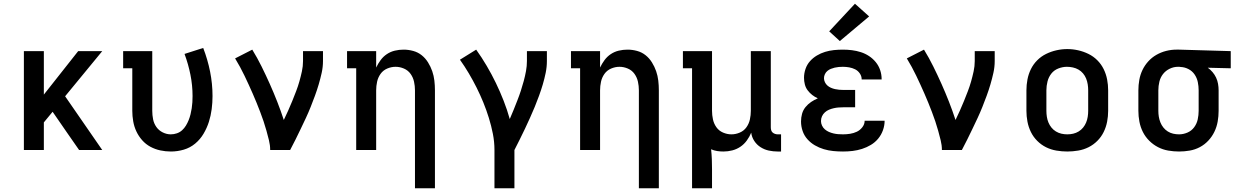

<svg xmlns="http://www.w3.org/2000/svg" viewBox="-20 -804 6640 1029"><path d="M108 0V-530H215V-297L399 -530H528L329 -288L528 0H404L340 -92L262 -205L215 -148V0Z M896 8Q867 8 839 2Q811 -4 786 -17.5Q761 -31 742 -52.5Q723 -74 711 -99.5Q699 -125 694 -153.5Q689 -182 689 -210V-438H640V-530H796V-210Q796 -187 800.5 -164.5Q805 -142 818 -123.5Q831 -105 852 -94.5Q873 -84 895 -84Q912 -84 928 -89.5Q944 -95 956 -106Q968 -117 976.5 -131Q985 -145 991 -160Q997 -175 1001 -191Q1005 -207 1007.5 -223.5Q1010 -240 1011 -256Q1012 -272 1012 -289Q1012 -347 1000.5 -404Q989 -461 969 -515L1069 -547Q1093 -485 1106 -420Q1119 -355 1119 -289Q1119 -254 1114.5 -219Q1110 -184 1099.5 -151Q1089 -118 1071 -87.5Q1053 -57 1026 -34.5Q999 -12 965 -2Q931 8 896 8Z M1428 0Q1428 -26 1421.5 -52Q1415 -78 1408 -103.5Q1401 -129 1392.5 -154Q1384 -179 1374.5 -204Q1365 -229 1355 -253.5Q1345 -278 1334.5 -302Q1324 -326 1313 -350Q1302 -374 1290.5 -398Q1279 -422 1266.5 -445Q1254 -468 1240 -491L1332 -538Q1359 -494 1382 -447.5Q1405 -401 1426 -354Q1447 -307 1466 -258.5Q1485 -210 1501 -161Q1513 -186 1524.5 -211.5Q1536 -237 1546.5 -263Q1557 -289 1567 -315Q1577 -341 1584.5 -367.5Q1592 -394 1598 -421.5Q1604 -449 1604 -477V-530H1711V-477Q1711 -445 1704 -413.5Q1697 -382 1688 -351.5Q1679 -321 1668 -291Q1657 -261 1645 -231Q1633 -201 1619.5 -172Q1606 -143 1592 -114Q1578 -85 1564 -56.5Q1550 -28 1535 0Z M2204 205V-320Q2204 -343 2199 -366Q2194 -389 2180.5 -408Q2167 -427 2145 -436.5Q2123 -446 2100 -446Q2077 -446 2055 -436.5Q2033 -427 2019.5 -408Q2006 -389 2001 -366Q1996 -343 1996 -320V0H1889V-438H1840V-530H1996V-442Q2006 -463 2020 -482Q2034 -501 2053.5 -514Q2073 -527 2096 -532.5Q2119 -538 2143 -538Q2169 -538 2194.5 -531Q2220 -524 2240 -508Q2260 -492 2274 -469.5Q2288 -447 2296.5 -422.5Q2305 -398 2308 -372Q2311 -346 2311 -320V205Z M2630 205V0Q2630 -44 2621.5 -87Q2613 -130 2600 -172Q2587 -214 2570.5 -254.5Q2554 -295 2534.5 -334Q2515 -373 2492.5 -411Q2470 -449 2445 -484L2532 -538Q2562 -496 2588.5 -451Q2615 -406 2637.5 -359.5Q2660 -313 2679 -264.5Q2698 -216 2712 -166Q2723 -191 2733 -216Q2743 -241 2753 -266.5Q2763 -292 2771.5 -318Q2780 -344 2787 -370Q2794 -396 2799 -423Q2804 -450 2804 -477V-530H2911V-477Q2911 -445 2904.5 -413.5Q2898 -382 2889 -351.5Q2880 -321 2869 -291Q2858 -261 2846 -231.5Q2834 -202 2820.5 -172.5Q2807 -143 2793.5 -114Q2780 -85 2765.5 -56.5Q2751 -28 2737 0V205Z M3404 205V-320Q3404 -343 3399 -366Q3394 -389 3380.5 -408Q3367 -427 3345 -436.5Q3323 -446 3300 -446Q3277 -446 3255 -436.5Q3233 -427 3219.5 -408Q3206 -389 3201 -366Q3196 -343 3196 -320V0H3089V-438H3040V-530H3196V-442Q3206 -463 3220 -482Q3234 -501 3253.5 -514Q3273 -527 3296 -532.5Q3319 -538 3343 -538Q3369 -538 3394.5 -531Q3420 -524 3440 -508Q3460 -492 3474 -469.5Q3488 -447 3496.5 -422.5Q3505 -398 3508 -372Q3511 -346 3511 -320V205Z M3689 205V-438H3640V-530H3796V-210Q3796 -187 3801 -164Q3806 -141 3819.5 -122Q3833 -103 3855 -93.5Q3877 -84 3900 -84Q3923 -84 3945 -93.5Q3967 -103 3980.5 -122Q3994 -141 3999 -164Q4004 -187 4004 -210V-530H4111V-122Q4111 -114 4113 -106.5Q4115 -99 4120.5 -94Q4126 -89 4133.5 -86.5Q4141 -84 4148 -84H4166V8H4148Q4124 8 4100.5 3Q4077 -2 4056.5 -15Q4036 -28 4022.5 -48.5Q4009 -69 4006 -93Q3997 -71 3982.5 -51Q3968 -31 3948 -17.5Q3928 -4 3904.5 2Q3881 8 3857 8Q3840 8 3823.5 5.5Q3807 3 3791 -4Q3794 23 3795 49.5Q3796 76 3796 102V205Z M4498 8Q4472 8 4446 5.5Q4420 3 4395 -4.5Q4370 -12 4347.5 -25Q4325 -38 4307.5 -57.5Q4290 -77 4281.5 -102Q4273 -127 4273 -153Q4273 -174 4278.5 -194Q4284 -214 4297 -230Q4310 -246 4327 -257.5Q4344 -269 4363 -277Q4347 -284 4333 -295Q4319 -306 4308.5 -320Q4298 -334 4293.5 -351.5Q4289 -369 4289 -387Q4289 -411 4297 -434.5Q4305 -458 4321 -476Q4337 -494 4358 -506.5Q4379 -519 4402 -526Q4425 -533 4449 -535.5Q4473 -538 4497 -538Q4522 -538 4546 -535Q4570 -532 4593.5 -524.5Q4617 -517 4637.5 -503.5Q4658 -490 4673.5 -471Q4689 -452 4697 -428.5Q4705 -405 4705 -380Q4705 -380 4705 -379.5Q4705 -379 4705 -378H4598Q4598 -378 4598 -378.5Q4598 -379 4598 -379Q4598 -396 4588 -410.5Q4578 -425 4563 -432.5Q4548 -440 4531 -443Q4514 -446 4497 -446Q4486 -446 4475 -445Q4464 -444 4453.5 -441.5Q4443 -439 4433 -435Q4423 -431 4414.5 -424Q4406 -417 4401 -406.5Q4396 -396 4396 -385Q4396 -385 4396 -385Q4396 -385 4396 -385Q4396 -374 4401 -363.5Q4406 -353 4414.5 -345.5Q4423 -338 4433.5 -333.5Q4444 -329 4455 -326.5Q4466 -324 4477.5 -323Q4489 -322 4500 -322H4563V-229H4500Q4487 -229 4474 -228Q4461 -227 4448 -224Q4435 -221 4423 -216Q4411 -211 4401 -202Q4391 -193 4385.5 -181Q4380 -169 4380 -155Q4380 -155 4380 -155Q4380 -155 4380 -155Q4380 -143 4385.5 -131Q4391 -119 4401 -110.5Q4411 -102 4422.5 -97Q4434 -92 4446.5 -89Q4459 -86 4472 -85Q4485 -84 4498 -84Q4517 -84 4536 -87Q4555 -90 4572 -98Q4589 -106 4601.5 -122Q4614 -138 4614 -157H4721Q4721 -157 4721 -157Q4721 -157 4721 -157Q4721 -131 4712 -106Q4703 -81 4686.5 -61Q4670 -41 4647.5 -27.5Q4625 -14 4600 -6Q4575 2 4549.5 5Q4524 8 4498 8ZM4481 -584 4424 -636 4562 -784 4638 -716Z M5028 0Q5028 -26 5021.5 -52Q5015 -78 5008 -103.5Q5001 -129 4992.5 -154Q4984 -179 4974.5 -204Q4965 -229 4955 -253.5Q4945 -278 4934.5 -302Q4924 -326 4913 -350Q4902 -374 4890.5 -398Q4879 -422 4866.5 -445Q4854 -468 4840 -491L4932 -538Q4959 -494 4982 -447.5Q5005 -401 5026 -354Q5047 -307 5066 -258.5Q5085 -210 5101 -161Q5113 -186 5124.5 -211.5Q5136 -237 5146.5 -263Q5157 -289 5167 -315Q5177 -341 5184.5 -367.5Q5192 -394 5198 -421.5Q5204 -449 5204 -477V-530H5311V-477Q5311 -445 5304 -413.5Q5297 -382 5288 -351.5Q5279 -321 5268 -291Q5257 -261 5245 -231Q5233 -201 5219.5 -172Q5206 -143 5192 -114Q5178 -85 5164 -56.5Q5150 -28 5135 0Z M5700 8Q5671 8 5641.5 3Q5612 -2 5586 -15Q5560 -28 5539 -49Q5518 -70 5505 -96.5Q5492 -123 5486.5 -152Q5481 -181 5481 -210V-320Q5481 -349 5486.5 -378Q5492 -407 5505 -433.5Q5518 -460 5539 -481Q5560 -502 5586.5 -515Q5613 -528 5642 -534.5Q5671 -541 5700 -541Q5729 -541 5758 -534.5Q5787 -528 5813.5 -515Q5840 -502 5861 -481Q5882 -460 5895 -433.5Q5908 -407 5913.5 -378Q5919 -349 5919 -320V-210Q5919 -181 5913.5 -152Q5908 -123 5895 -96.5Q5882 -70 5861 -49Q5840 -28 5814 -15Q5788 -2 5758.5 3Q5729 8 5700 8ZM5700 -84Q5716 -84 5731.5 -87.5Q5747 -91 5761 -99.5Q5775 -108 5785 -120.5Q5795 -133 5801 -147.5Q5807 -162 5809.5 -178Q5812 -194 5812 -210V-320Q5812 -336 5809.5 -352Q5807 -368 5801 -383Q5795 -398 5784.5 -410.5Q5774 -423 5760 -431Q5746 -439 5730 -442.5Q5714 -446 5698 -446Q5675 -446 5652 -437Q5629 -428 5614.5 -409.5Q5600 -391 5594 -367.5Q5588 -344 5588 -320V-210Q5588 -194 5590.5 -178Q5593 -162 5599 -147.5Q5605 -133 5615 -120.5Q5625 -108 5639 -99.5Q5653 -91 5668.5 -87.5Q5684 -84 5700 -84Z M6299 8Q6270 8 6241 3Q6212 -2 6186 -15.5Q6160 -29 6139 -50Q6118 -71 6105 -97Q6092 -123 6086.5 -152Q6081 -181 6081 -210V-320Q6081 -348 6086 -376Q6091 -404 6103 -429Q6115 -454 6134 -475Q6153 -496 6177.5 -510Q6202 -524 6229.5 -531Q6257 -538 6285 -538Q6289 -538 6292.5 -538Q6296 -538 6300 -538L6576 -530V-438L6453 -441Q6467 -431 6478.5 -417.5Q6490 -404 6497.5 -388Q6505 -372 6508 -354.5Q6511 -337 6511 -320V-210Q6511 -181 6506 -152.5Q6501 -124 6488.5 -98Q6476 -72 6456 -50.5Q6436 -29 6410.5 -15.5Q6385 -2 6356.5 3Q6328 8 6299 8ZM6299 -84Q6322 -84 6344 -93.5Q6366 -103 6380 -122Q6394 -141 6399 -164Q6404 -187 6404 -210V-320Q6404 -342 6399.5 -364Q6395 -386 6382.5 -404.5Q6370 -423 6350 -433.5Q6330 -444 6308 -445L6300 -446Q6298 -446 6296.5 -446Q6295 -446 6293 -446Q6270 -446 6248.5 -435.5Q6227 -425 6213 -407Q6199 -389 6193.5 -366Q6188 -343 6188 -320V-210Q6188 -194 6190.5 -178.5Q6193 -163 6199 -148Q6205 -133 6215 -120.5Q6225 -108 6238.5 -99.5Q6252 -91 6267.5 -87.5Q6283 -84 6299 -84Z"/></svg>

Font: Iosevka Slab Semibold Extended
Style: Regular
Weight: 600
Width: 7
Monospace: yes
Designer: Belleve Invis
Foundry: Belleve Invis
Version: Version 11.1.0; ttfautohint (v1.8.3)